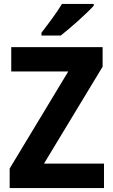

<svg xmlns="http://www.w3.org/2000/svg" viewBox="-20 -953 574 973"><path d="M455 -924V-933H294C268 -889 223 -830 190 -787V-773H288C337 -811 421 -886 455 -924ZM507 0V-124H203L500 -615V-714H37V-591H326L29 -99V0Z"/></svg>

Font: Noto Sans Devanagari SemiCondensed
Style: Bold
Weight: 700
Width: 4
Designer: Jelle Bosma - Monotype Design Team
Foundry: Monotype Imaging Inc.
Version: Version 2.004